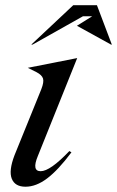

<svg xmlns="http://www.w3.org/2000/svg" viewBox="-20 -705 446 731"><path d="M273.9 -483.9 124 -110.8Q100.1 -53.2 134.8 -53.2Q170.9 -53.2 244.1 -129.9L252 -125Q201.7 -57.6 159.7 -25.9Q117.7 5.9 77.1 5.9Q37.1 5.9 24.9 -24.4Q12.7 -54.7 35.2 -113.8L137.2 -365.2Q147.9 -392.6 143.8 -406Q139.6 -419.4 119.1 -430.2L85.9 -446.8ZM104 -535.2H99.1L258.8 -685.1H349.1L405.8 -535.2H402.8L272.9 -606.9L331.1 -643.1H295.9Z"/></svg>

Font: Redaction
Style: Italic
Weight: 400
Designer: Jeremy Mickel / Forest Young
Foundry: MCKL
Version: Version 2.001;hotconv 1.0.113;makeotfexe 2.5.65598 DEVELOPME